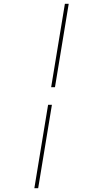

<svg xmlns="http://www.w3.org/2000/svg" viewBox="-20 -843 540 1006"><path d="M248 -386 320 -823H340L268 -386ZM160 143 232 -294H252L180 143Z"/></svg>

Font: Iosevka Curly Thin
Style: Italic
Weight: 100
Italic angle: -9°
Monospace: yes
Designer: Belleve Invis
Foundry: Belleve Invis
Version: Version 22.1.2; ttfautohint (v1.8.4)